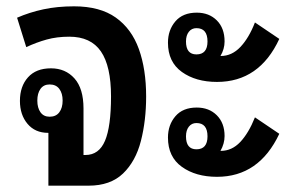

<svg xmlns="http://www.w3.org/2000/svg" viewBox="-20 -587 929 607"><path d="M133 0V-167H132Q91 -167 67 -195.5Q43 -224 43 -268Q43 -314 68.5 -342.5Q94 -371 141 -371Q187 -371 215.5 -339Q244 -307 244 -244V-97H250Q293 -97 312 -142Q331 -187 331 -282Q331 -378 299 -424.5Q267 -471 199 -471Q160 -471 127.5 -462Q95 -453 63 -438L34 -531Q73 -548 117 -557.5Q161 -567 214 -567Q296 -567 346 -531.5Q396 -496 419 -432Q442 -368 442 -282Q442 -206 425.5 -141.5Q409 -77 369 -38.5Q329 0 260 0ZM137 -218Q157 -218 167.5 -232Q178 -246 178 -269Q178 -292 167.5 -306Q157 -320 137 -320Q118 -320 108 -306Q98 -292 98 -269Q98 -246 108 -232Q118 -218 137 -218Z M666 -328Q599 -328 555 -359.5Q511 -391 511 -452Q511 -492 534.5 -519.5Q558 -547 602 -547Q641 -547 665.5 -522.5Q690 -498 690 -456Q690 -432 677 -410H678Q713 -410 740 -438.5Q767 -467 786 -516L863 -464Q800 -328 666 -328ZM601 -415Q636 -415 636 -456Q636 -498 601 -498Q586 -498 577 -486.5Q568 -475 568 -456Q568 -415 601 -415ZM666 -28Q599 -28 555 -59.5Q511 -91 511 -152Q511 -192 534.5 -219.5Q558 -247 602 -247Q641 -247 665.5 -222.5Q690 -198 690 -157Q690 -133 677 -110H678Q713 -110 739.5 -138Q766 -166 786 -216L863 -164Q799 -28 666 -28ZM601 -115Q636 -115 636 -156Q636 -198 601 -198Q586 -198 577 -186.5Q568 -175 568 -156Q568 -115 601 -115Z"/></svg>

Font: Noto Sans Thai Looped Condensed SemiBold
Style: Regular
Weight: 600
Width: 3
Designer: Sasikarn Vongin, Ben Mitchell
Foundry: The Fontpad Ltd
Version: Version 1.001; ttfautohint (v1.8.4.7-5d5b)